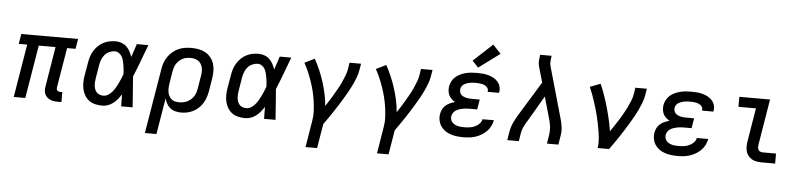

<svg xmlns="http://www.w3.org/2000/svg" viewBox="-52 -1093 6705 1606"><g transform="rotate(5 3300.0 -290.5)"><path d="M445 8Q428 8 411.5 5.5Q395 3 381 -3.5Q367 -10 355.5 -21Q344 -32 337.5 -46.5Q331 -61 330.5 -78Q330 -95 333 -111L388 -446H247L173 0H76L150 -446H79L93 -530H570L556 -446H485L429 -111Q428 -104 429 -97Q430 -90 434.5 -85Q439 -80 445.5 -78Q452 -76 459 -76H477V8Z M821 8Q791 8 762 1.5Q733 -5 710.5 -21Q688 -37 673 -61.5Q658 -86 651.5 -113.5Q645 -141 645.5 -171Q646 -201 651 -231L670 -341Q674 -367 682 -392Q690 -417 704.5 -440.5Q719 -464 739 -483.5Q759 -503 783.5 -515.5Q808 -528 834 -533Q860 -538 886 -538Q912 -538 936 -529Q960 -520 977.5 -503Q995 -486 1006.5 -464Q1018 -442 1026 -419Q1035 -446 1044.5 -474Q1054 -502 1063 -530H1160Q1134 -462 1108.5 -393Q1083 -324 1055 -257Q1061 -193 1065 -128.5Q1069 -64 1074 0H978Q977 -25 977 -50Q977 -75 977 -100Q963 -79 947 -59.5Q931 -40 911 -24.5Q891 -9 867.5 -0.5Q844 8 821 8ZM821 -76Q842 -76 861 -87.5Q880 -99 894.5 -116Q909 -133 920 -152Q931 -171 940.5 -190.5Q950 -210 958.5 -230Q967 -250 974 -270Q973 -289 971.5 -308Q970 -327 966.5 -345.5Q963 -364 958.5 -382.5Q954 -401 945 -416.5Q936 -432 920.5 -443Q905 -454 886 -454Q863 -454 840 -444Q817 -434 801 -415Q785 -396 776.5 -373Q768 -350 764 -327L746 -217Q743 -201 742 -185Q741 -169 742.5 -153.5Q744 -138 749.5 -123.5Q755 -109 765 -98Q775 -87 790 -81.5Q805 -76 821 -76Z M1195 205 1286 -341Q1290 -368 1299.5 -394.5Q1309 -421 1325.5 -445Q1342 -469 1365 -488Q1388 -507 1414 -518.5Q1440 -530 1467.5 -534Q1495 -538 1522 -538Q1554 -538 1584.5 -532Q1615 -526 1640.5 -511.5Q1666 -497 1684.5 -473.5Q1703 -450 1712 -421.5Q1721 -393 1721 -361.5Q1721 -330 1716 -299L1698 -189Q1693 -163 1685 -138Q1677 -113 1662.5 -89.5Q1648 -66 1628 -47Q1608 -28 1583.5 -15.5Q1559 -3 1533.5 2.5Q1508 8 1481 8Q1456 8 1431.5 1.5Q1407 -5 1389 -20Q1371 -35 1359.5 -56Q1348 -77 1343 -101L1292 205ZM1457 -76Q1474 -76 1491 -79Q1508 -82 1524.5 -90Q1541 -98 1555 -110Q1569 -122 1579 -137Q1589 -152 1594.5 -169Q1600 -186 1603 -203L1621 -313Q1624 -330 1624.5 -348Q1625 -366 1621 -382.5Q1617 -399 1608.5 -413Q1600 -427 1586 -436.5Q1572 -446 1555 -450Q1538 -454 1521 -454Q1504 -454 1487 -451Q1470 -448 1454.5 -440Q1439 -432 1425.5 -419.5Q1412 -407 1402.5 -392Q1393 -377 1388 -360.5Q1383 -344 1380 -327L1364 -228Q1361 -210 1360 -191.5Q1359 -173 1361.5 -156Q1364 -139 1371.5 -123.5Q1379 -108 1391.5 -96.5Q1404 -85 1421.5 -80.5Q1439 -76 1457 -76Z M2021 8Q1991 8 1962 1.5Q1933 -5 1910.5 -21Q1888 -37 1873 -61.5Q1858 -86 1851.5 -113.5Q1845 -141 1845.5 -171Q1846 -201 1851 -231L1870 -341Q1874 -367 1882 -392Q1890 -417 1904.5 -440.5Q1919 -464 1939 -483.5Q1959 -503 1983.5 -515.5Q2008 -528 2034 -533Q2060 -538 2086 -538Q2112 -538 2136 -529Q2160 -520 2177.5 -503Q2195 -486 2206.5 -464Q2218 -442 2226 -419Q2235 -446 2244.5 -474Q2254 -502 2263 -530H2360Q2334 -462 2308.5 -393Q2283 -324 2255 -257Q2261 -193 2265 -128.5Q2269 -64 2274 0H2178Q2177 -25 2177 -50Q2177 -75 2177 -100Q2163 -79 2147 -59.5Q2131 -40 2111 -24.5Q2091 -9 2067.5 -0.5Q2044 8 2021 8ZM2021 -76Q2042 -76 2061 -87.5Q2080 -99 2094.5 -116Q2109 -133 2120 -152Q2131 -171 2140.5 -190.5Q2150 -210 2158.5 -230Q2167 -250 2174 -270Q2173 -289 2171.5 -308Q2170 -327 2166.5 -345.5Q2163 -364 2158.5 -382.5Q2154 -401 2145 -416.5Q2136 -432 2120.5 -443Q2105 -454 2086 -454Q2063 -454 2040 -444Q2017 -434 2001 -415Q1985 -396 1976.5 -373Q1968 -350 1964 -327L1946 -217Q1943 -201 1942 -185Q1941 -169 1942.5 -153.5Q1944 -138 1949.5 -123.5Q1955 -109 1965 -98Q1975 -87 1990 -81.5Q2005 -76 2021 -76Z M2544 205 2580 -14Q2588 -57 2586 -100Q2584 -143 2578 -185Q2572 -227 2562 -267.5Q2552 -308 2538.5 -347Q2525 -386 2509 -423.5Q2493 -461 2473 -497L2557 -538Q2581 -494 2601 -447.5Q2621 -401 2636.5 -352.5Q2652 -304 2663 -254Q2674 -204 2678 -152Q2695 -177 2711.5 -203.5Q2728 -230 2743.5 -256.5Q2759 -283 2774 -309.5Q2789 -336 2801.5 -364Q2814 -392 2825 -420Q2836 -448 2841 -477L2849 -530H2946L2937 -477Q2932 -445 2920 -413.5Q2908 -382 2893.5 -351Q2879 -320 2862 -290Q2845 -260 2827.5 -230.5Q2810 -201 2791.5 -172Q2773 -143 2754 -114Q2735 -85 2715 -56.5Q2695 -28 2675 0L2641 205Z M3144 205 3180 -14Q3188 -57 3186 -100Q3184 -143 3178 -185Q3172 -227 3162 -267.5Q3152 -308 3138.5 -347Q3125 -386 3109 -423.5Q3093 -461 3073 -497L3157 -538Q3181 -494 3201 -447.5Q3221 -401 3236.5 -352.5Q3252 -304 3263 -254Q3274 -204 3278 -152Q3295 -177 3311.5 -203.5Q3328 -230 3343.5 -256.5Q3359 -283 3374 -309.5Q3389 -336 3401.5 -364Q3414 -392 3425 -420Q3436 -448 3441 -477L3449 -530H3546L3537 -477Q3532 -445 3520 -413.5Q3508 -382 3493.5 -351Q3479 -320 3462 -290Q3445 -260 3427.5 -230.5Q3410 -201 3391.5 -172Q3373 -143 3354 -114Q3335 -85 3315 -56.5Q3295 -28 3275 0L3241 205Z M3853 8Q3825 8 3797.5 5Q3770 2 3744.5 -6.5Q3719 -15 3697.5 -30Q3676 -45 3661.5 -66.5Q3647 -88 3641.5 -115.5Q3636 -143 3641 -170Q3644 -190 3654 -209.5Q3664 -229 3680.5 -243Q3697 -257 3717 -265.5Q3737 -274 3757 -280Q3740 -289 3726.5 -302Q3713 -315 3705 -331.5Q3697 -348 3695 -367.5Q3693 -387 3696 -407Q3700 -429 3711.5 -450.5Q3723 -472 3741.5 -487.5Q3760 -503 3782 -513Q3804 -523 3826.5 -528.5Q3849 -534 3872 -536Q3895 -538 3917 -538Q3942 -538 3966 -536Q3990 -534 4013 -528Q4036 -522 4056.5 -511Q4077 -500 4092.5 -483.5Q4108 -467 4115 -444Q4122 -421 4118 -397Q4118 -395 4117.5 -393Q4117 -391 4117 -388H4021Q4021 -389 4021.5 -390Q4022 -391 4022 -392Q4024 -404 4019 -414.5Q4014 -425 4005.5 -432Q3997 -439 3986.5 -443.5Q3976 -448 3964.5 -450Q3953 -452 3941 -453Q3929 -454 3917 -454Q3905 -454 3892.5 -453.5Q3880 -453 3867.5 -450.5Q3855 -448 3843 -444Q3831 -440 3819.5 -433.5Q3808 -427 3800.5 -416Q3793 -405 3791 -392Q3789 -380 3792 -367.5Q3795 -355 3803 -346Q3811 -337 3822.5 -331.5Q3834 -326 3846 -323Q3858 -320 3870.5 -319Q3883 -318 3896 -318H3961L3947 -234H3882Q3868 -234 3853.5 -233Q3839 -232 3825 -229Q3811 -226 3796 -221Q3781 -216 3768.5 -208Q3756 -200 3747 -186.5Q3738 -173 3736 -159Q3734 -145 3737.5 -131.5Q3741 -118 3750 -108Q3759 -98 3771 -91.5Q3783 -85 3796.5 -81.5Q3810 -78 3824.5 -77Q3839 -76 3853 -76Q3875 -76 3896.5 -79Q3918 -82 3939 -91Q3960 -100 3977 -117Q3994 -134 3998 -156H4094Q4089 -130 4077 -106Q4065 -82 4046 -62.5Q4027 -43 4003.5 -29Q3980 -15 3955 -6.5Q3930 2 3904 5Q3878 8 3853 8ZM3924 -583 3873 -637 4034 -786 4101 -714Z M4220 0 4232 -74Q4239 -113 4256.5 -150.5Q4274 -188 4296 -223L4469 -505L4459 -539L4434 -626Q4434 -629 4433 -631Q4432 -633 4431 -635Q4431 -635 4431 -635Q4431 -635 4431 -636Q4425 -657 4426 -680.5Q4427 -704 4431 -728L4432 -735H4529L4527 -728Q4524 -708 4522.5 -687.5Q4521 -667 4526 -649L4647 -223Q4658 -188 4663 -150Q4668 -112 4661 -74L4649 0H4553L4565 -74Q4570 -106 4567 -138Q4564 -170 4555 -201L4501 -391L4378 -180Q4376 -177 4373.5 -173Q4371 -169 4368 -166V-165Q4355 -143 4344 -120Q4333 -97 4329 -74L4317 0Z M4979 0Q4984 -33 4982 -66.5Q4980 -100 4975 -132.5Q4970 -165 4963.5 -197Q4957 -229 4949.5 -260.5Q4942 -292 4933 -323Q4924 -354 4914 -384.5Q4904 -415 4893 -445Q4882 -475 4869 -504L4957 -538Q4977 -492 4993.5 -444.5Q5010 -397 5024 -348Q5038 -299 5049.5 -249.5Q5061 -200 5069 -149Q5087 -175 5104.5 -201Q5122 -227 5138.5 -253.5Q5155 -280 5170.5 -307.5Q5186 -335 5199.5 -362.5Q5213 -390 5224.5 -419Q5236 -448 5241 -477L5249 -530H5346L5337 -477Q5332 -445 5320 -413.5Q5308 -382 5293.5 -351Q5279 -320 5262 -290Q5245 -260 5227.5 -230.5Q5210 -201 5191.5 -172Q5173 -143 5154 -114Q5135 -85 5115 -56.5Q5095 -28 5075 0Z M5653 8Q5625 8 5597.5 5Q5570 2 5544.5 -6.5Q5519 -15 5497.5 -30Q5476 -45 5461.5 -66.5Q5447 -88 5441.5 -115.5Q5436 -143 5441 -170Q5444 -190 5454 -209.5Q5464 -229 5480.5 -243Q5497 -257 5517 -265.5Q5537 -274 5557 -280Q5540 -289 5526.5 -302Q5513 -315 5505 -331.5Q5497 -348 5495 -367.5Q5493 -387 5496 -407Q5500 -429 5511.5 -450.5Q5523 -472 5541.5 -487.5Q5560 -503 5582 -513Q5604 -523 5626.5 -528.5Q5649 -534 5672 -536Q5695 -538 5717 -538Q5742 -538 5766 -536Q5790 -534 5813 -528Q5836 -522 5856.5 -511Q5877 -500 5892.5 -483.5Q5908 -467 5915 -444Q5922 -421 5918 -397Q5918 -395 5917.5 -393Q5917 -391 5917 -388H5821Q5821 -389 5821.5 -390Q5822 -391 5822 -392Q5824 -404 5819 -414.5Q5814 -425 5805.5 -432Q5797 -439 5786.5 -443.5Q5776 -448 5764.5 -450Q5753 -452 5741 -453Q5729 -454 5717 -454Q5705 -454 5692.5 -453.5Q5680 -453 5667.5 -450.5Q5655 -448 5643 -444Q5631 -440 5619.5 -433.5Q5608 -427 5600.5 -416Q5593 -405 5591 -392Q5589 -380 5592 -367.5Q5595 -355 5603 -346Q5611 -337 5622.5 -331.5Q5634 -326 5646 -323Q5658 -320 5670.5 -319Q5683 -318 5696 -318H5761L5747 -234H5682Q5668 -234 5653.5 -233Q5639 -232 5625 -229Q5611 -226 5596 -221Q5581 -216 5568.5 -208Q5556 -200 5547 -186.5Q5538 -173 5536 -159Q5534 -145 5537.5 -131.5Q5541 -118 5550 -108Q5559 -98 5571 -91.5Q5583 -85 5596.5 -81.5Q5610 -78 5624.5 -77Q5639 -76 5653 -76Q5675 -76 5696.5 -79Q5718 -82 5739 -91Q5760 -100 5777 -117Q5794 -134 5798 -156H5894Q5889 -130 5877 -106Q5865 -82 5846 -62.5Q5827 -43 5803.5 -29Q5780 -15 5755 -6.5Q5730 2 5704 5Q5678 8 5653 8Z M6357 0Q6335 0 6314 -3.5Q6293 -7 6275.5 -16.5Q6258 -26 6244.5 -42Q6231 -58 6225 -77.5Q6219 -97 6219 -118.5Q6219 -140 6222 -162L6269 -446H6122V-530H6380L6317 -148Q6315 -136 6315 -124.5Q6315 -113 6320 -103.5Q6325 -94 6335.5 -89Q6346 -84 6357 -84H6469V0Z"/></g></svg>

Font: Iosevka Curly MdExObl
Style: Regular
Weight: 500
Width: 7
Italic angle: -9°
Monospace: yes
Designer: Belleve Invis
Foundry: Belleve Invis
Version: Version 11.1.0; ttfautohint (v1.8.3)